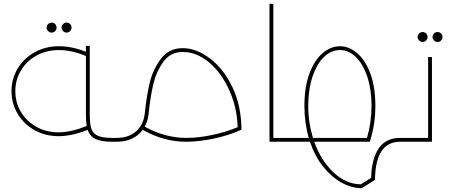

<svg xmlns="http://www.w3.org/2000/svg" viewBox="-20 -739 2352 1001"><path d="M591 -10Q591 -5 587.5 -2.5Q584 0 571 0H565Q507 0 477.5 -14.5Q448 -29 437 -62Q354 -29 285 -29Q217 -29 161 -60Q105 -91 72.5 -145Q40 -199 40 -264Q40 -329 72.5 -382.5Q105 -436 161.5 -467Q218 -498 287 -498Q355 -498 428 -469V-500H448V-142Q448 -94 456 -69Q464 -44 488.5 -32Q513 -20 565 -20H571Q584 -20 587.5 -17.5Q591 -15 591 -10ZM432 -82Q428 -105 428 -142V-447Q354 -478 287 -478Q223 -478 171.5 -450Q120 -422 90 -373Q60 -324 60 -264Q60 -204 89.5 -155Q119 -106 170.5 -77.5Q222 -49 285 -49Q349 -49 432 -82ZM301 -595Q301 -606 309 -613.5Q317 -621 327 -621Q338 -621 345.5 -613.5Q353 -606 353 -595Q353 -585 345.5 -577Q338 -569 327 -569Q317 -569 309 -577Q301 -585 301 -595ZM223 -595Q223 -606 231 -613.5Q239 -621 249 -621Q260 -621 267.5 -613.5Q275 -606 275 -595Q275 -585 267.5 -577Q260 -569 249 -569Q239 -569 231 -577Q223 -585 223 -595Z M951 0Q834 0 724 -62Q678 0 587 0H571Q558 0 554.5 -2.5Q551 -5 551 -10Q551 -15 554.5 -17.5Q558 -20 571 -20H587Q649 -20 687.5 -52.5Q726 -85 734 -142L737 -167Q745 -242 761 -309Q777 -376 818.5 -432Q860 -488 933 -488Q1002 -488 1073 -435.5Q1144 -383 1191 -286Q1238 -189 1239 -63Q1171 -32 1092.5 -16Q1014 0 951 0ZM734 -79Q840 -20 952 -20Q1013 -20 1085 -35Q1157 -50 1219 -76Q1216 -179 1175 -269.5Q1134 -360 1069.5 -414Q1005 -468 933 -468Q868 -468 831 -416Q794 -364 779.5 -301.5Q765 -239 757 -165L754 -139Q750 -106 734 -79Z M1514 -10Q1514 -5 1510.5 -2.5Q1507 0 1494 0H1385V-719H1405V-20H1494Q1507 -20 1510.5 -17.5Q1514 -15 1514 -10Z M2094 -10Q2094 -5 2090.5 -2.5Q2087 0 2074 0H2066Q1937 0 1935 199L1866 242Q1813 242 1760.5 213Q1708 184 1664.5 129.5Q1621 75 1596 0H1494Q1481 0 1477.5 -2.5Q1474 -5 1474 -10Q1474 -15 1477.5 -17.5Q1481 -20 1494 -20H1590Q1567 -97 1567 -187Q1567 -286 1593.5 -356.5Q1620 -427 1662.5 -462.5Q1705 -498 1752 -498Q1799 -498 1841.5 -462.5Q1884 -427 1910.5 -356.5Q1937 -286 1937 -187Q1937 -89 1908 0H1618Q1654 99 1719 160Q1784 221 1861 222L1915 188Q1917 91 1954 35.5Q1991 -20 2066 -20H2074Q2087 -20 2090.5 -17.5Q2094 -15 2094 -10ZM1612 -20H1893Q1917 -100 1917 -187Q1917 -271 1895.5 -337Q1874 -403 1836.5 -440.5Q1799 -478 1752 -478Q1705 -478 1667.5 -440.5Q1630 -403 1608.5 -337Q1587 -271 1587 -187Q1587 -100 1612 -20Z M2232 -442V0H2074Q2061 0 2057.5 -2.5Q2054 -5 2054 -10Q2054 -15 2057.5 -17.5Q2061 -20 2074 -20H2212V-442ZM2235 -546Q2235 -557 2243 -564.5Q2251 -572 2261 -572Q2272 -572 2279.5 -564.5Q2287 -557 2287 -546Q2287 -536 2279.5 -528Q2272 -520 2261 -520Q2251 -520 2243 -528Q2235 -536 2235 -546ZM2157 -546Q2157 -557 2165 -564.5Q2173 -572 2183 -572Q2194 -572 2201.5 -564.5Q2209 -557 2209 -546Q2209 -536 2201.5 -528Q2194 -520 2183 -520Q2173 -520 2165 -528Q2157 -536 2157 -546Z"/></svg>

Font: Montserrat-Arabic Thin
Style: Regular
Weight: 250
Designer: Mohamed Gaber
Foundry: Kief Type Foundry
Version: Version 5.008